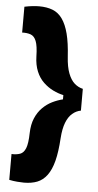

<svg xmlns="http://www.w3.org/2000/svg" viewBox="-57 -740 458 896"><g transform="rotate(5 172.0 -292.0)"><path d="M326 -237Q304 -233 286 -217.5Q268 -202 257 -173.5Q246 -145 243 -102Q239 -36 228 6.5Q217 49 198 74.5Q179 100 152.5 110.5Q126 121 90 121Q78 121 59 119.5Q40 118 21 114V-7Q44 -6 61 -12Q78 -18 87 -40.5Q96 -63 97 -112Q98 -152 110.5 -181.5Q123 -211 143.5 -231.5Q164 -252 188.5 -264Q213 -276 238 -282V-302Q214 -307 189.5 -319Q165 -331 144 -351Q123 -371 110.5 -401Q98 -431 97 -471Q96 -520 87 -542.5Q78 -565 61 -571Q44 -577 21 -576V-697Q40 -701 57.5 -703Q75 -705 90 -705Q126 -705 153 -694.5Q180 -684 198.5 -658Q217 -632 228 -589.5Q239 -547 243 -482Q246 -435 257.5 -405Q269 -375 286.5 -359.5Q304 -344 326 -339Z"/></g></svg>

Font: Bricolage Grotesque 24pt ExtraBold
Style: Regular
Weight: 800
Designer: Mathieu Triay
Foundry: Atelier Triay
Version: Version 1.001;gftools[0.9.33.dev8+g029e19f]